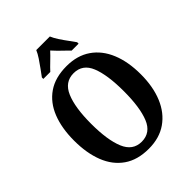

<svg xmlns="http://www.w3.org/2000/svg" viewBox="-260 -1065 1209 1209"><g transform="rotate(-45 344.5 -460.5)"><path d="M345 10Q245 10 179 -36Q113 -82 80.5 -165Q48 -248 48 -359Q48 -470 80.5 -552Q113 -634 179 -679.5Q245 -725 346 -725Q441 -725 507 -679.5Q573 -634 607 -551.5Q641 -469 641 -358Q641 -247 606.5 -164.5Q572 -82 506 -36Q440 10 345 10ZM345 -53Q425 -53 457.5 -133.5Q490 -214 490 -358Q490 -502 458 -582Q426 -662 346 -662Q267 -662 233 -582Q199 -502 199 -358Q199 -214 232.5 -133.5Q266 -53 345 -53ZM186 -784Q200 -803 219 -829Q238 -855 256 -882Q274 -909 283 -931H404Q413 -909 430.5 -882Q448 -855 467.5 -829Q487 -803 500 -784V-771H438Q427 -783 409.5 -799.5Q392 -816 374 -834Q356 -852 343 -867Q322 -844 294 -817.5Q266 -791 248 -771H186Z"/></g></svg>

Font: Noto Serif Lao Condensed
Style: Bold
Weight: 700
Width: 3
Designer: Monotype Design Team
Foundry: Monotype Imaging Inc.
Version: Version 2.003; ttfautohint (v1.8.4.7-5d5b)